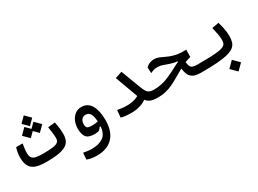

<svg xmlns="http://www.w3.org/2000/svg" viewBox="-40 -1306 3010 2244"><g transform="rotate(-30 1465.0 -184.0)"><path d="M248.5 2.9Q158.7 2.9 105.2 -16.6Q51.8 -36.1 28.3 -80.1Q4.9 -124 4.9 -197.3Q4.9 -234.9 12 -269.5Q19 -304.2 26.4 -324.7H113.3Q106.9 -281.7 103.5 -256.3Q100.1 -231 100.1 -200.7Q100.1 -162.1 114.3 -140.1Q128.4 -118.2 162.8 -109.4Q197.3 -100.6 258.3 -100.6Q348.6 -100.6 397.5 -107.9Q446.3 -115.2 464.8 -133.3Q483.4 -151.4 483.4 -183.1Q483.4 -215.8 479 -251Q474.6 -286.1 466.3 -337.9L562.5 -348.1Q571.8 -299.3 576.4 -263.7Q581.1 -228 581.1 -182.1Q581.1 -136.7 567.1 -102.1Q553.2 -67.4 517.1 -43.9Q481 -20.5 416 -8.8Q351.1 2.9 248.5 2.9ZM349.1 -329.6 288.1 -390.6 227.1 -329.6 151.4 -404.8 227.1 -481 288.1 -419.4 349.1 -481 424.8 -404.8ZM288.6 -456.5 216.3 -528.8 288.6 -601.6 360.8 -528.8Z M793.9 234.4Q759.3 234.4 724.4 228.5Q689.5 222.7 664.1 211.9L671.4 123Q700.2 128.9 726.3 132.3Q752.4 135.7 785.2 135.7Q878.4 135.7 936.5 96.7Q994.6 57.6 1002.4 -41.5H989.3Q978.5 -20 960.2 -8.5Q941.9 2.9 902.8 2.9Q817.4 2.9 787.4 -35.2Q757.3 -73.2 757.3 -149.9Q757.3 -204.1 777.1 -249.8Q796.9 -295.4 833 -323Q869.1 -350.6 918 -350.6Q1004.4 -350.6 1046.9 -276.9Q1089.4 -203.1 1089.4 -76.7Q1089.4 72.8 1013.9 153.6Q938.5 234.4 793.9 234.4ZM1002.4 -107.9Q998.5 -182.1 977.5 -214.6Q956.5 -247.1 916.5 -247.1Q882.8 -247.1 863 -223.1Q843.3 -199.2 843.3 -160.2Q843.3 -123.5 859.1 -111.3Q875 -99.1 924.3 -99.1Q945.3 -99.1 963.6 -101.3Q981.9 -103.5 1002.4 -107.9Z M1395.5 2.9Q1361.3 2.9 1325.7 -0.2Q1290 -3.4 1256.3 -12.7L1265.1 -110.4Q1299.3 -104 1329.6 -100.6Q1359.9 -97.2 1395.5 -97.2Q1435.1 -97.2 1473.9 -105.2Q1512.7 -113.3 1551.3 -133.8L1438.5 -440.9L1532.2 -472.2L1633.3 -205.1Q1647.9 -166.5 1662.6 -143.6Q1677.2 -120.6 1699.5 -110.6Q1721.7 -100.6 1757.8 -100.6Q1776.4 -100.6 1785.4 -92.8Q1794.4 -85 1794.4 -55.2Q1794.4 -21 1782 -9Q1769.5 2.9 1752 2.9Q1697.3 2.4 1661.4 -9.5Q1625.5 -21.5 1599.1 -55.7Q1559.6 -26.4 1505.9 -11.7Q1452.1 2.9 1395.5 2.9Z M2337.9 2.9Q2270.5 2.9 2233.4 -15.1Q2196.3 -33.2 2179.7 -68.4Q2163.1 -103.5 2157.2 -154.8Q2100.6 -123.5 2052.7 -95.2Q2004.9 -66.9 1959 -44.7Q1913.1 -22.5 1862.1 -9.8Q1811 2.9 1748 2.9Q1736.3 2.9 1730 -9.3Q1723.6 -21.5 1723.6 -51.3Q1723.6 -100.6 1757.8 -100.6Q1814.5 -100.6 1863.5 -111.6Q1912.6 -122.6 1962.4 -144Q2012.2 -165.5 2070.8 -195.8Q2100.6 -211.4 2121.6 -222.2Q2142.6 -232.9 2161.6 -241.2V-250Q2138.7 -251.5 2117.7 -256.1Q2096.7 -260.7 2063.5 -271.5Q2023.9 -284.7 1991.7 -296.9Q1959.5 -309.1 1921.9 -309.1Q1895 -309.1 1875.2 -303.7Q1855.5 -298.3 1826.2 -284.2L1822.3 -362.8Q1845.2 -386.7 1874.5 -397.9Q1903.8 -409.2 1932.1 -409.2Q1968.3 -409.2 1999.3 -396.5Q2030.3 -383.8 2064.9 -366.5Q2099.6 -349.1 2145 -335.4Q2176.3 -326.2 2201.7 -322Q2227.1 -317.9 2254.2 -317.1Q2281.2 -316.4 2317.4 -317.4L2315.9 -219.2Q2294.9 -213.9 2276.6 -208.5Q2258.3 -203.1 2238.3 -194.8Q2242.2 -158.2 2251.5 -137.7Q2260.7 -117.2 2282 -108.9Q2303.2 -100.6 2343.8 -100.6Q2362.3 -100.6 2371.3 -94.5Q2380.4 -88.4 2380.4 -65.9Q2380.4 -24.4 2367.9 -10.7Q2355.5 2.9 2337.9 2.9Z M2337.9 2.9Q2321.8 2.9 2321.8 -52.7Q2321.8 -78.6 2328.6 -89.6Q2335.4 -100.6 2343.8 -100.6Q2449.7 -100.6 2520.5 -103.3Q2591.3 -106 2634.5 -112.8Q2677.7 -119.6 2700 -131.8Q2722.2 -144 2729.5 -162.6Q2736.8 -181.2 2736.8 -208Q2736.8 -244.1 2728.5 -288.6Q2720.2 -333 2708 -383.8L2800.3 -400.9Q2816.9 -343.8 2825.7 -294.7Q2834.5 -245.6 2834.5 -203.6Q2834.5 -157.7 2823.7 -123Q2813 -88.4 2783.4 -64.5Q2753.9 -40.5 2698.7 -25.6Q2643.6 -10.7 2555.2 -3.9Q2466.8 2.9 2337.9 2.9ZM2719.7 209.5 2641.1 130.9 2719.7 51.8 2798.3 130.9Z"/></g></svg>

Font: Cascadia Mono PL
Style: Regular
Weight: 400
Monospace: yes
Designer: Aaron Bell
Foundry: Saja Typeworks
Version: Version 2404.023; ttfautohint (v1.8.4)